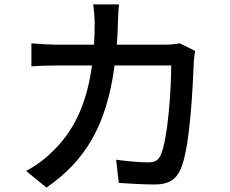

<svg xmlns="http://www.w3.org/2000/svg" viewBox="-20 -813 1040 868"><path d="M862 -583 793 -617C773 -614 751 -611 724 -611H508C511 -642 512 -674 513 -709C514 -733 515 -770 518 -793H401C405 -770 408 -729 408 -706C408 -673 407 -641 405 -611H244C205 -611 161 -614 122 -617V-513C161 -516 207 -517 244 -517H396C371 -336 310 -215 213 -124C178 -89 134 -59 98 -40L190 35C362 -84 461 -239 498 -517H754C754 -408 739 -186 707 -113C696 -88 681 -79 650 -79C609 -79 556 -84 505 -91L517 14C568 17 624 21 680 21C741 21 775 0 796 -47C840 -142 852 -432 856 -532C857 -545 859 -566 862 -583Z"/></svg>

Font: Spoqa Han Sans Neo Medium
Style: Regular
Weight: 500
Designer: [Spoqa Han Sans Neo] Dong-huui Kim ___ Younghwa Kang ___ Yujin Lee ___ [Noto Sans] Ryoko NISHIZUKA ____ (kana & ideograp
Foundry: Spoqa (http://www.spoqa-han-sans.com)
Version: Version 1.100;hotconv 1.0.109;makeotfexe 2.5.65596